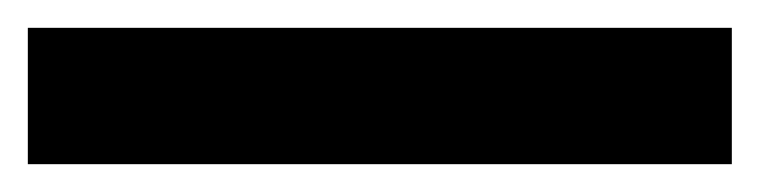

<svg xmlns="http://www.w3.org/2000/svg" viewBox="-23 -878 546 138"><path d="M503 -760H-3V-858H503Z"/></svg>

Font: RS Noto Sans
Style: Bold
Weight: 700
Designer: Monotype Design Team
Foundry: Monotype Imaging Inc.
Version: Version 3.10